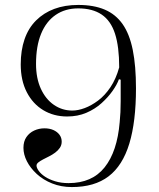

<svg xmlns="http://www.w3.org/2000/svg" viewBox="-20 -743 643 778"><path d="M271 15Q228 15 191.5 0.5Q155 -14 129 -38Q103 -62 89 -89.5Q75 -117 75 -144Q75 -170 87 -187.5Q99 -205 118.5 -214Q138 -223 160 -223Q181 -223 196.5 -216Q212 -209 221 -197Q230 -185 230 -169Q230 -155 222.5 -144Q215 -133 203.5 -124.5Q192 -116 179 -109.5Q166 -103 154.5 -97Q143 -91 135.5 -85Q128 -79 128 -72Q128 -63 137 -50.5Q146 -38 162.5 -27Q179 -16 203.5 -8.5Q228 -1 258 -1Q353 -1 404 -65Q455 -129 465 -248Q467 -267 468 -288.5Q469 -310 469 -333Q469 -356 469 -378Q469 -400 469 -420L462 -422Q454 -400 436 -374.5Q418 -349 391.5 -325Q365 -301 330 -286Q295 -271 252 -271Q198 -271 155.5 -296.5Q113 -322 88.5 -369.5Q64 -417 64 -482Q64 -539 79.5 -584Q95 -629 126 -660Q157 -691 200 -707Q243 -723 297 -723Q360 -723 404.5 -704Q449 -685 477 -645Q505 -605 518 -540.5Q531 -476 531 -385Q531 -250 504 -161Q477 -72 420 -28.5Q363 15 271 15ZM273 -295Q296 -295 323 -305Q350 -315 377.5 -335.5Q405 -356 427.5 -389.5Q450 -423 463 -470Q463 -554 446 -606.5Q429 -659 392 -684Q355 -709 297 -709Q244 -709 205.5 -682.5Q167 -656 146.5 -606Q126 -556 126 -484Q126 -426 145.5 -383.5Q165 -341 198.5 -318Q232 -295 273 -295Z"/></svg>

Font: Kalnia Light
Style: Regular
Weight: 300
Designer: Frida Medrano
Foundry: Frida Medrano
Version: Version 1.105